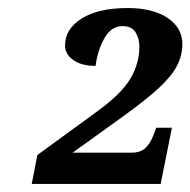

<svg xmlns="http://www.w3.org/2000/svg" viewBox="-20 -844 474 478"><path d="M59 -386 73 -458 221 -566Q282 -610 304.5 -648Q327 -686 327 -728Q327 -748 317.5 -763.5Q308 -779 285 -779Q257 -779 240 -749Q223 -719 218 -680Q183 -680 162.5 -694.5Q142 -709 142 -731Q142 -772 183.5 -798Q225 -824 298 -824Q360 -824 397 -799.5Q434 -775 434 -734Q434 -706 420.5 -680Q407 -654 375 -624.5Q343 -595 286 -554L161 -464H308Q331 -464 343 -476.5Q355 -489 361 -505L369 -526H408L380 -386Z"/></svg>

Font: Noto Serif
Style: Bold Italic
Weight: 700
Italic angle: -12°
Designer: Monotype Design Team
Foundry: Monotype Imaging Inc.
Version: Version 2.013